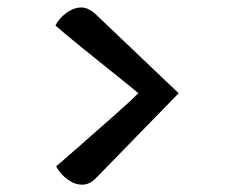

<svg xmlns="http://www.w3.org/2000/svg" viewBox="-20 -506 614 519"><path d="M354 -253.9Q350.1 -257.8 306.2 -293Q262.2 -328.1 208.5 -371.6Q154.8 -415 129.9 -437Q139.2 -456.1 159.2 -470.9Q179.2 -485.8 200.2 -485.8Q216.8 -485.8 235.8 -470.2L462.9 -253.9L237.8 -22.9Q221.2 -6.8 202.1 -6.8Q182.1 -6.8 162.6 -21Q143.1 -35.2 131.8 -56.2Q149.9 -71.8 201.4 -116.9Q252.9 -162.1 293.9 -198.5Q335 -234.9 354 -253.9Z"/></svg>

Font: Sukar
Style: black
Weight: 900
Designer: Dario Muhafara - Ghiath Alsory
Foundry: Dario Muhafara - Ghiath Alsory
Version: Version 1.00 March 27, 2016, initial release